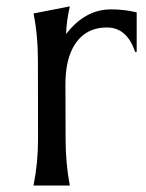

<svg xmlns="http://www.w3.org/2000/svg" viewBox="-20 -576 454 596"><path d="M84 0Q98.1 -70.3 98.1 -144.5L97.7 -389.2Q97.7 -467.3 84 -534.2L196.8 -556.2Q186.5 -512.2 185.1 -470.2Q244.1 -546.9 324.7 -546.9Q366.7 -546.9 404.3 -537.6V-415H399.4Q374 -490.7 312 -490.7Q238.8 -490.7 205.1 -425.3Q183.1 -382.8 183.1 -313.5L183.6 -144.5Q183.6 -69.3 196.8 0Z"/></svg>

Font: Classica
Style: Book
Weight: 400
Designer: Wojciech Kalinowski "wmk69" (wmk69@o2.pl)
Foundry: Wojciech Kalinowski "wmk69" (wmk69@o2.pl)
Version: Version 2.1.1; 2021-05-14